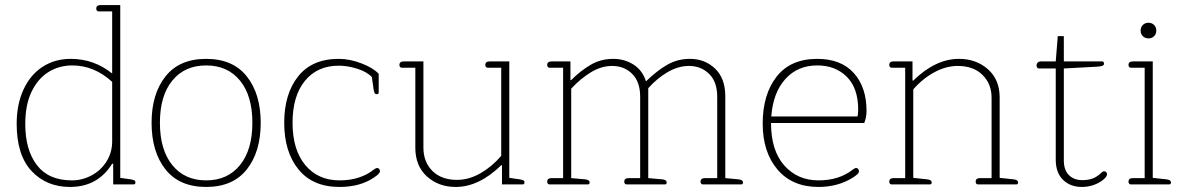

<svg xmlns="http://www.w3.org/2000/svg" viewBox="-20 -730 4682 760"><path d="M46 -240Q46 -317 73 -375.5Q100 -434 148.5 -465.5Q197 -497 260 -497Q352 -497 424 -439V-685H370Q366 -685 363.5 -688Q361 -691 361 -696Q361 -710 379 -710H456V-26L498 -20Q508 -18 512 -16Q516 -14 516 -8Q516 0 509 0H428V-82H424Q367 10 257 10Q164 10 105 -53Q46 -116 46 -240ZM424 -170V-406Q353 -471 266 -471Q214 -471 172 -445Q130 -419 105 -367Q80 -315 80 -239Q80 -137 126 -76.5Q172 -16 265 -16Q306 -16 343 -36Q380 -56 402 -91.5Q424 -127 424 -170Z M580 -244Q580 -358 635 -427.5Q690 -497 796 -497Q902 -497 957 -427.5Q1012 -358 1012 -244Q1012 -129 957 -59.5Q902 10 796 10Q690 10 635 -59.5Q580 -129 580 -244ZM979 -244Q979 -351 930 -411Q881 -471 796 -471Q711 -471 662 -411Q613 -351 613 -244Q613 -137 662 -76.5Q711 -16 796 -16Q881 -16 930 -76.5Q979 -137 979 -244Z M1105 -244Q1105 -358 1160 -427.5Q1215 -497 1321 -497Q1364 -497 1410 -479.5Q1456 -462 1479 -438V-364Q1479 -357 1471 -357Q1466 -357 1463.5 -361Q1461 -365 1459 -375L1452 -425Q1432 -446 1394 -458Q1356 -470 1321 -470Q1236 -470 1187 -410Q1138 -350 1138 -244Q1138 -137 1188.5 -76.5Q1239 -16 1324 -16Q1406 -16 1460 -59Q1468 -65 1473 -65Q1478 -65 1481 -61Q1484 -57 1484 -52Q1484 -43 1460 -27Q1405 10 1324 10Q1218 10 1161.5 -59.5Q1105 -129 1105 -244Z M1624 -145V-462H1570Q1566 -462 1563.5 -465Q1561 -468 1561 -473Q1561 -487 1579 -487H1656V-146Q1656 -89 1691.5 -53.5Q1727 -18 1789 -18Q1836 -18 1881.5 -44Q1927 -70 1964 -113V-462H1910Q1906 -462 1903.5 -465Q1901 -468 1901 -473Q1901 -487 1919 -487H1996V-26L2038 -20Q2048 -18 2052 -16Q2056 -14 2056 -8Q2056 0 2049 0H1967V-76H1964Q1876 10 1784 10Q1716 10 1670 -31.5Q1624 -73 1624 -145Z M2146 -11Q2146 -25 2164 -25H2209V-462H2155Q2151 -462 2148.5 -465Q2146 -468 2146 -473Q2146 -487 2164 -487H2238V-413H2241Q2279 -451 2319 -474Q2359 -497 2407 -497Q2452 -497 2487.5 -474.5Q2523 -452 2537 -408Q2579 -449 2620 -473Q2661 -497 2711 -497Q2770 -497 2810.5 -458.5Q2851 -420 2851 -348V-25L2904 -20Q2921 -18 2921 -8Q2921 0 2914 0H2762Q2758 0 2755.5 -3Q2753 -6 2753 -11Q2753 -25 2771 -25H2819V-347Q2819 -406 2787 -437.5Q2755 -469 2707 -469Q2665 -469 2623.5 -445Q2582 -421 2546 -381V-25L2602 -20Q2619 -18 2619 -8Q2619 0 2612 0H2460Q2456 0 2453.5 -3Q2451 -6 2451 -11Q2451 -25 2469 -25H2514V-347Q2514 -406 2482.5 -437.5Q2451 -469 2403 -469Q2361 -469 2320 -444.5Q2279 -420 2241 -379V-25L2297 -20Q2314 -18 2314 -8Q2314 0 2307 0H2155Q2151 0 2148.5 -3Q2146 -6 2146 -11Z M2999 -241Q2999 -356 3054 -426.5Q3109 -497 3215 -497Q3309 -497 3359.5 -441Q3410 -385 3410 -291Q3410 -266 3401 -243H3032Q3032 -134 3084.5 -75Q3137 -16 3220 -16Q3302 -16 3356 -59Q3364 -65 3369 -65Q3374 -65 3377 -61Q3380 -57 3380 -52Q3380 -46 3374 -40.5Q3368 -35 3356 -27Q3297 10 3220 10Q3116 10 3057.5 -59Q2999 -128 2999 -241ZM3374 -269Q3377 -278 3377 -296Q3377 -381 3332 -426Q3287 -471 3215 -471Q3137 -471 3088.5 -417Q3040 -363 3033 -269Z M3500 -11Q3500 -25 3518 -25H3563V-462H3509Q3505 -462 3502.5 -465Q3500 -468 3500 -473Q3500 -487 3518 -487H3592V-411H3595Q3683 -497 3776 -497Q3844 -497 3890.5 -456Q3937 -415 3937 -344V-26L3993 -20Q4010 -18 4010 -8Q4010 0 4003 0H3851Q3847 0 3844.5 -3Q3842 -6 3842 -11Q3842 -25 3860 -25H3905V-343Q3905 -398 3869 -433.5Q3833 -469 3771 -469Q3725 -469 3678.5 -444Q3632 -419 3595 -376V-26L3651 -20Q3668 -18 3668 -8Q3668 0 3661 0H3509Q3505 0 3502.5 -3Q3500 -6 3500 -11Z M4159 -98V-459H4092Q4088 -459 4085.5 -462.5Q4083 -466 4083 -471Q4083 -478 4088 -482.5Q4093 -487 4101 -487H4159L4167 -587H4191V-487H4342Q4350 -487 4350 -478Q4350 -472 4343.5 -469.5Q4337 -467 4322 -466L4191 -459V-95Q4191 -57 4211 -37Q4231 -17 4264 -17Q4289 -17 4306.5 -24Q4324 -31 4339 -46Q4345 -52 4351 -52Q4355 -52 4358.5 -49Q4362 -46 4362 -40Q4362 -29 4341 -14Q4306 10 4262 10Q4217 10 4188 -18Q4159 -46 4159 -98Z M4495 -609Q4495 -623 4504 -631.5Q4513 -640 4526 -640Q4539 -640 4548 -631.5Q4557 -623 4557 -609Q4557 -595 4548 -586.5Q4539 -578 4526 -578Q4513 -578 4504 -586.5Q4495 -595 4495 -609ZM4447 -11Q4447 -25 4465 -25H4511V-462H4456Q4452 -462 4449.5 -465Q4447 -468 4447 -473Q4447 -487 4465 -487H4543V-26L4598 -20Q4615 -18 4615 -8Q4615 0 4608 0H4456Q4452 0 4449.5 -3Q4447 -6 4447 -11Z"/></svg>

Font: Maitree ExtraLight
Style: Regular
Weight: 250
Designer: CadsonDemak Team
Foundry: CadsonDemak
Version: Version 1.002